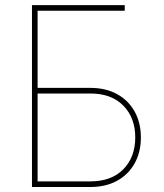

<svg xmlns="http://www.w3.org/2000/svg" viewBox="-20 -748 656 768"><path d="M107.9 0V-727.5H479V-705.1H130.4V-396.5H341.3Q403.3 -396.5 448.7 -371.3Q494.1 -346.2 518.8 -301.5Q543.5 -256.8 543.5 -198.2Q543.5 -139.6 518.8 -95Q494.1 -50.3 448.7 -25.1Q403.3 0 341.3 0ZM130.4 -22.5H341.3Q425.8 -22.5 473.4 -71Q521 -119.6 521 -198.2Q521 -276.9 473.4 -325.4Q425.8 -374 341.3 -374H130.4Z"/></svg>

Font: Inter 17pt Thin
Style: Regular
Weight: 250
Version: Version 4.001;git-66647c0bb